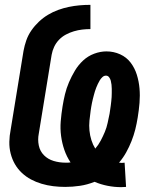

<svg xmlns="http://www.w3.org/2000/svg" viewBox="-20 -763 640 792"><path d="M480 9Q452 9 424 3.5Q396 -2 370 -13Q340 -1 309.5 3.5Q279 8 249 8Q224 8 199.5 5Q175 2 151.5 -5Q128 -12 107.5 -23Q87 -34 70 -50Q53 -66 41.5 -86Q30 -106 24 -129.5Q18 -153 18.5 -178Q19 -203 24 -228L77 -553Q81 -575 88.5 -596.5Q96 -618 109.5 -637.5Q123 -657 140.5 -673.5Q158 -690 178 -702Q198 -714 220 -722Q242 -730 264 -734.5Q286 -739 308 -741Q330 -743 353 -743V-643Q336 -643 319 -641Q302 -639 285 -634Q268 -629 252 -620.5Q236 -612 223.5 -599Q211 -586 203.5 -570Q196 -554 193 -537L140 -212Q135 -187 140 -163Q145 -139 161.5 -122.5Q178 -106 201.5 -99Q225 -92 250 -92Q255 -92 260 -92Q265 -92 271 -93Q255 -117 245.5 -144.5Q236 -172 232 -202Q228 -232 230.5 -262.5Q233 -293 238 -324Q242 -349 248 -374Q254 -399 264.5 -423.5Q275 -448 289 -471.5Q303 -495 323 -513.5Q343 -532 368.5 -541.5Q394 -551 419 -551Q449 -551 475.5 -539Q502 -527 519 -504.5Q536 -482 544.5 -454.5Q553 -427 555.5 -398Q558 -369 555.5 -338.5Q553 -308 548 -278Q544 -253 538 -229Q532 -205 522.5 -181Q513 -157 500.5 -134.5Q488 -112 471 -92Q474 -92 477 -91.5Q480 -91 483 -91Q486 -91 488.5 -91.5Q491 -92 494 -92L500 8Q495 8 490 8.5Q485 9 480 9ZM373 -150Q386 -165 395.5 -183Q405 -201 412.5 -219Q420 -237 424 -256Q428 -275 432 -294Q433 -302 434.5 -311Q436 -320 437 -328.5Q438 -337 439 -345.5Q440 -354 440.5 -362.5Q441 -371 441 -379.5Q441 -388 441 -396.5Q441 -405 440 -413.5Q439 -422 437 -430Q435 -438 430 -444.5Q425 -451 417 -451Q409 -451 402.5 -445Q396 -439 391.5 -431.5Q387 -424 383.5 -416.5Q380 -409 377 -401.5Q374 -394 371.5 -386Q369 -378 367 -370Q365 -362 363 -354.5Q361 -347 359.5 -339Q358 -331 356.5 -323Q355 -315 354 -307Q351 -286 349 -265.5Q347 -245 349 -224.5Q351 -204 357 -185Q363 -166 373 -150Z"/></svg>

Font: Iosevka Slab Extended
Style: Bold Italic
Weight: 700
Width: 7
Italic angle: -9°
Monospace: yes
Designer: Belleve Invis
Foundry: Belleve Invis
Version: Version 11.1.0; ttfautohint (v1.8.3)